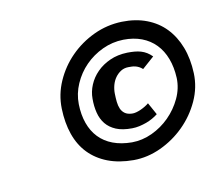

<svg xmlns="http://www.w3.org/2000/svg" viewBox="-75 -853 752 660"><g transform="rotate(-15 301.0 -523.5)"><path d="M408 -758.5Q456 -755.5 493.2 -737.5Q530.5 -719.5 555.2 -688.8Q580 -658 592 -616.2Q604 -574.5 601.5 -523.5Q599 -474 573.8 -429.5Q548.5 -385 509.2 -352.2Q470 -319.5 421.8 -302Q373.5 -284.5 325 -288.5Q274 -293 236.2 -311.5Q198.5 -330 174 -360.2Q149.5 -390.5 139 -432Q128.5 -473.5 131.5 -523.5Q134.5 -573 158.8 -617Q183 -661 221.2 -693.5Q259.5 -726 307.8 -743.8Q356 -761.5 408 -758.5ZM397 -697.5Q358.5 -700 322.5 -686.8Q286.5 -673.5 258.5 -649.5Q230.5 -625.5 212.5 -592.5Q194.5 -559.5 192 -523Q189.5 -486 197.5 -455.2Q205.5 -424.5 223.5 -402Q241.5 -379.5 269.5 -366Q297.5 -352.5 335 -349Q371 -346 406.8 -359Q442.5 -372 471.5 -396.5Q500.5 -421 519.5 -453.8Q538.5 -486.5 540.5 -523Q542 -561 533.2 -592Q524.5 -623 506 -645.8Q487.5 -668.5 460 -681.8Q432.5 -695 397 -697.5ZM437 -582.5Q431.5 -588.5 425.5 -592.2Q419.5 -596 413.5 -598Q407.5 -600 401.2 -600.8Q395 -601.5 389 -602Q374.5 -603 362.5 -596.8Q350.5 -590.5 341.5 -580Q332.5 -569.5 327.2 -555.2Q322 -541 321 -526Q320 -511 320.2 -497Q320.5 -483 324.2 -472Q328 -461 336.5 -453.8Q345 -446.5 360.5 -444.5Q367 -443.5 375.5 -445Q384 -446.5 392.5 -449.5Q401 -452.5 409 -456.5Q417 -460.5 422.5 -464.5L442 -420.5Q433 -414.5 422 -409.5Q411 -404.5 399 -401.2Q387 -398 374 -396.2Q361 -394.5 348 -395.5Q314.5 -398 293 -409.2Q271.5 -420.5 259.5 -438.2Q247.5 -456 243.8 -479.2Q240 -502.5 242.5 -529Q244.5 -553.5 256.5 -576.2Q268.5 -599 288.8 -616.2Q309 -633.5 336.8 -643.2Q364.5 -653 399 -651Q412.5 -650 424 -648Q435.5 -646 445.8 -642Q456 -638 464.8 -631.5Q473.5 -625 481.5 -615.5Z"/></g></svg>

Font: B612
Style: Bold Italic
Weight: 700
Italic angle: -10°
Designer: Nicolas Chauveau, Thomas Paillot, Jonathan Favre-Lamarine, Jean-Luc Vinot
Foundry: AIRBUS
Version: Version 1.008